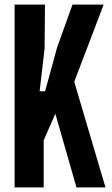

<svg xmlns="http://www.w3.org/2000/svg" viewBox="-20 -820 491 840"><path d="M43.9 0V-800H176.7L175.1 -607.4L153.4 -420.8H177.3L230 -612.8L297.1 -800H433.6L304.8 -462.3L441.5 0H314.6L222.1 -322.3L171.2 -206.4V0Z"/></svg>

Font: Big Shoulders Thin
Style: Regular
Weight: 100
Designer: Patric King
Foundry: XO Type Co
Version: Version 2.002